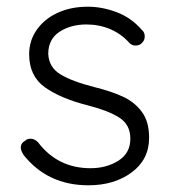

<svg xmlns="http://www.w3.org/2000/svg" viewBox="-20 -543 509 573"><path d="M42 -103Q42 -116 55 -123Q61 -129 71 -129Q83 -129 93 -119Q152 -41 250 -41Q298 -41 333.5 -63.5Q369 -86 369 -129Q369 -171 336 -192Q303 -213 244 -228Q161 -249 114 -282.5Q67 -316 67 -381Q67 -422 90 -454.5Q113 -487 152.5 -505Q192 -523 242 -523Q285 -523 328.5 -506.5Q372 -490 403 -454Q412 -447 412 -434Q412 -422 402 -413Q395 -407 384 -407Q374 -407 366 -415Q342 -442 309 -456Q276 -470 238 -470Q191 -470 157.5 -448Q124 -426 124 -382Q126 -342 160.5 -321Q195 -300 262 -283Q314 -270 348 -254Q382 -238 403.5 -209Q425 -180 425 -132Q425 -67 373 -28.5Q321 10 244 10Q122 10 50 -81Q42 -94 42 -103Z"/></svg>

Font: Quicksand
Style: Regular
Weight: 400
Designer: Andrew Paglinawan
Foundry: Andrew Paglinawan
Version: Version 3.000